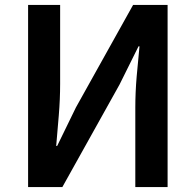

<svg xmlns="http://www.w3.org/2000/svg" viewBox="-20 -759 793 779"><path d="M94 0V-739H224V-419Q224 -357 218.5 -290.5Q213 -224 208 -167H212L288 -323L520 -739H660V0H529V-322Q529 -384 534.5 -448.5Q540 -513 546 -571H542L465 -416L233 0Z"/></svg>

Font: Noto Sans TC SemiBold
Style: Regular
Weight: 600
Designer: Ryoko NISHIZUKA  (kana, bopomofo & ideographs); Paul D. Hunt (Latin, Greek & Cyrillic); Sandoll Communications , Soo-you
Foundry: Adobe
Version: Version 2.004-H2;hotconv 1.0.118;makeotfexe 2.5.65603